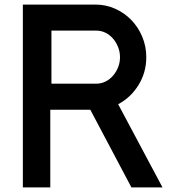

<svg xmlns="http://www.w3.org/2000/svg" viewBox="-20 -820 771 840"><path d="M691 0H555L375 -340H200V0H80V-800H397Q443 -800 483.5 -782Q524 -764 554.5 -732.5Q585 -701 602.5 -659Q620 -617 620 -570Q620 -503 586 -448Q552 -393 497 -364ZM505 -570Q505 -592 497 -613Q489 -634 475 -650.5Q461 -667 442 -676.5Q423 -686 402 -686H205V-454H402Q423 -454 442 -463.5Q461 -473 475 -489.5Q489 -506 497 -526.5Q505 -547 505 -570Z"/></svg>

Font: Gauge Heavy
Style: Heavy
Weight: 900
Designer: Daniel Pimley
Foundry: Daniel Pimley
Version: Version 2.0